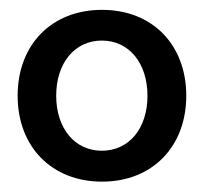

<svg xmlns="http://www.w3.org/2000/svg" viewBox="-20 -754 406 382"><path d="M183.1 -392.6C282.7 -392.6 350.6 -461.9 350.6 -563.5C350.6 -665 283.2 -734.4 183.1 -734.4C82.5 -734.4 15.1 -665 15.1 -563.5C15.1 -461.9 83 -392.6 183.1 -392.6ZM91.8 -563.5C91.8 -628.9 128.9 -673.3 182.6 -673.3C236.8 -673.3 273.4 -628.4 273.4 -563.5C273.4 -498.5 236.8 -454.1 182.6 -454.1C128.9 -454.1 91.8 -498.5 91.8 -563.5Z"/></svg>

Font: Guggenheim Sans Display
Style: Regular
Weight: 400
Designer: Modified by Tom Baber under direction of Pentagram Design 2023
Foundry: rsms
Version: Version 1.001;Glyphs 3.1.2 (3151)